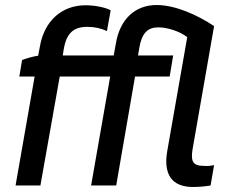

<svg xmlns="http://www.w3.org/2000/svg" viewBox="-20 -739 927 765"><path d="M68 -500 57 -434H118L42 0H141L218 -434H419L343 0H443L518 -434H656L670 -518H530L535 -548C545 -608 569 -630 611 -630C647 -630 697 -614 726 -591L646 -135C631 -45 664 6 749 6C774 6 795 4 819 0L833 -81C819 -78 806 -77 793 -78C747 -78 740 -97 747 -143L833 -635C769 -678 680 -719 604 -719C519 -719 458 -663 442 -567L433 -518H230L234 -543C245 -608 274 -632 328 -632C357 -632 384 -626 406 -615L421 -698C397 -711 354 -718 321 -718C227 -718 157 -657 139 -554L132 -517C111 -514 87 -507 68 -500Z"/></svg>

Font: Fixel Display 20240404 Medium
Style: Italic
Weight: 500
Italic angle: -10°
Designer: AlfaBravo + MacPaw
Foundry: Kyrylo Tkachov, Marchela Mozhyna, Serhii Makarenko, Maria Weinstein, Zakhar Kryvoshyya
Version: Version 1.211;Glyphs 3.2 (3225)